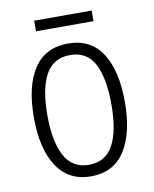

<svg xmlns="http://www.w3.org/2000/svg" viewBox="-78 -717 629 786"><g transform="rotate(-10 237.0 -324.0)"><path d="M426 -267Q426 -136 378.5 -63Q331 10 237 10Q145 10 96.5 -63.5Q48 -137 48 -267Q48 -399 96 -470.5Q144 -542 238 -542Q332 -542 379 -469Q426 -396 426 -267ZM104 -267Q104 -157 136.5 -97.5Q169 -38 237 -38Q306 -38 338 -96.5Q370 -155 370 -267Q370 -373 339.5 -433.5Q309 -494 238 -494Q168 -494 136 -435.5Q104 -377 104 -267ZM357 -658V-614H118V-658Z"/></g></svg>

Font: Noto Sans Sinhala Condensed Light
Style: Regular
Weight: 300
Width: 3
Designer: Jelle Bosma - Monotype Design Team
Foundry: Monotype Imaging Inc.
Version: Version 2.006; ttfautohint (v1.8.4.7-5d5b)